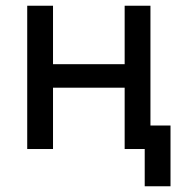

<svg xmlns="http://www.w3.org/2000/svg" viewBox="-20 -520 635 670"><path d="M75 -500H165V-296H415V-500H505V-82H575V130H485V0H415V-214H165V0H75Z"/></svg>

Font: PT Root UI Medium
Style: Regular
Weight: 500
Designer: Vitaly Kuzmin
Foundry: ParaType Ltd.
Version: Version 2.001G